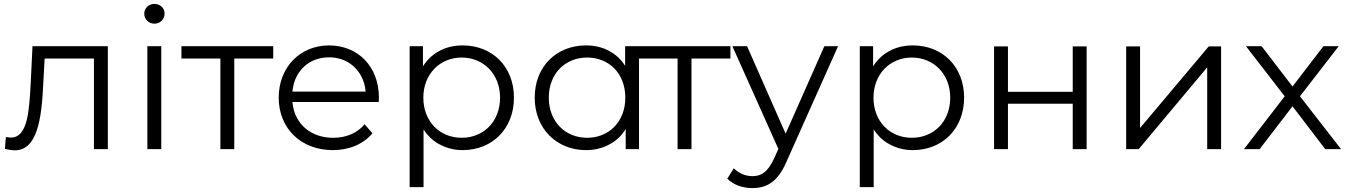

<svg xmlns="http://www.w3.org/2000/svg" viewBox="-20 -762 6887 981"><path d="M5 -1C24 3 40 6 56 6C168 6 193 -149 201 -333L208 -463H460V0H531V-526H146L137 -338C129 -199 123 -59 35 -59C28 -59 19 -61 10 -62Z M769 -641C800 -641 821 -665 821 -693C821 -721 798 -742 769 -742C740 -742 717 -720 717 -692C717 -664 740 -641 769 -641ZM804 0V-526H733V0Z M1177 0V-463H1376V-526H907V-463H1106V0Z M1680 5C1764 5 1836 -25 1883 -81L1843 -127C1803 -80 1747 -58 1682 -58C1601 -58 1535 -94 1500 -155C1485 -180 1477 -209 1474 -241H1915C1915 -249 1916 -258 1916 -263C1916 -422 1809 -530 1661 -530C1514 -530 1404 -419 1404 -263C1404 -107 1517 5 1680 5ZM1474 -294C1477 -323 1484 -350 1497 -374C1529 -434 1589 -469 1661 -469C1734 -469 1792 -434 1825 -374C1838 -350 1846 -323 1848 -294Z M2344 5C2495 5 2606 -104 2606 -263C2606 -422 2495 -530 2344 -530C2298 -530 2257 -520 2220 -499C2188 -481 2162 -456 2141 -423V-526H2073V194H2144V-100C2165 -69 2190 -44 2221 -27C2258 -6 2299 5 2344 5ZM2339 -58C2228 -58 2143 -140 2143 -263C2143 -384 2228 -468 2339 -468C2450 -468 2535 -384 2535 -263C2535 -140 2450 -58 2339 -58Z M2974 5C3021 5 3062 -6 3099 -27C3131 -45 3157 -70 3177 -103V0H3245V-526H3174V-426C3154 -457 3128 -482 3097 -499C3061 -520 3020 -530 2974 -530C2824 -530 2712 -423 2712 -263C2712 -105 2824 5 2974 5ZM2980 -58C2869 -58 2784 -140 2784 -263C2784 -387 2869 -468 2980 -468C3091 -468 3175 -387 3175 -263C3175 -140 3091 -58 2980 -58Z M3513 0V-463H3712V-526H3243V-463H3442V0Z M3824 199C3899 199 3955 166 3999 63L4262 -526H4192L3994 -79L3797 -526H3722L3957 -1L3934 50C3903 115 3872 138 3825 138C3786 138 3756 123 3729 98L3696 151C3728 183 3775 199 3824 199Z M4644 5C4795 5 4906 -104 4906 -263C4906 -422 4795 -530 4644 -530C4598 -530 4557 -520 4520 -499C4488 -481 4462 -456 4441 -423V-526H4373V194H4444V-100C4465 -69 4490 -44 4521 -27C4558 -6 4599 5 4644 5ZM4639 -58C4528 -58 4443 -140 4443 -263C4443 -384 4528 -468 4639 -468C4750 -468 4835 -384 4835 -263C4835 -140 4750 -58 4639 -58Z M5130 0V-232H5461V0H5532V-525H5461V-293H5130V-525H5059V0Z M5798 0 6148 -418V0H6219V-525H6156L5805 -108V-525H5734V0Z M6416 0 6584 -219 6751 0H6832L6622 -270L6820 -526H6742L6584 -320L6426 -526H6346L6544 -270L6336 0Z"/></svg>

Font: Montserrat Z
Style: Regular
Weight: 400
Designer: Julieta Ulanovsky
Foundry: Julieta Ulanovsky
Version: Version 8.000